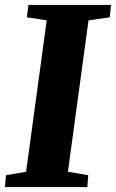

<svg xmlns="http://www.w3.org/2000/svg" viewBox="-30 -763 473 783"><path d="M-10 0 -5.5 -48.5 76.5 -62.5 160.5 -680 79.5 -692.5 86 -743H423L417.5 -692.5L331 -680L247 -62.5L330 -48.5L326 0Z"/></svg>

Font: Merriweather 28pt Black
Style: Italic
Weight: 900
Italic angle: -7.8°
Version: Version 2.101